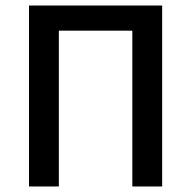

<svg xmlns="http://www.w3.org/2000/svg" viewBox="-20 -675 692 695"><path d="M85 -655V0H193V-564H459V0H567V-655Z"/></svg>

Font: Cambridge Sans Medium
Style: Regular
Weight: 500
Version: Version 2.020;PS 002.020;hotconv 1.0.88;makeotf.lib2.5.64775